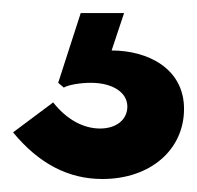

<svg xmlns="http://www.w3.org/2000/svg" viewBox="-20 -25 302 294"><path d="M136.8 249.1C210 249.1 261.8 204.5 261.8 141.8C261.8 79.5 205.9 52.3 150.9 52.3L170 -5H103.6L69.1 101.8L77.7 109.1C84.5 105 102.7 101.8 119.1 101.8C152.3 101.8 175 116.4 175 138.2C175 158.2 158.2 171.8 133.2 171.8C107.3 171.8 81.8 157.7 61.4 131.8L0 177.7C39.5 225.5 84.5 249.1 136.8 249.1Z"/></svg>

Font: Spartan MB ExtBd
Style: Regular
Weight: 800
Designer: Matt Bailey, Mirko Velimirovic
Foundry: Matt Bailey
Version: Version 1.005